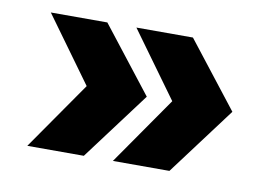

<svg xmlns="http://www.w3.org/2000/svg" viewBox="-48 -522 666 475"><g transform="rotate(10 285.0 -284.5)"><path d="M45 -117 164 -288 45 -452H187L315 -288L187 -117ZM260 -117 379 -288 260 -452H402L530 -288L402 -117Z"/></g></svg>

Font: Krub
Style: Bold
Weight: 700
Version: Version 1.000; ttfautohint (v1.6)